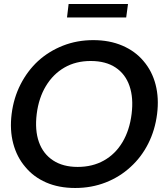

<svg xmlns="http://www.w3.org/2000/svg" viewBox="-20 -929 814 957"><path d="M355 8Q273 8 210 -19.5Q147 -47 106 -97Q64 -146 46 -213.5Q28 -281 38 -361Q48 -441 82.5 -508.5Q117 -576 170 -625Q224 -674 294 -701.5Q364 -729 445 -729Q526 -729 590 -701.5Q654 -674 695 -625Q738 -575 755.5 -507.5Q773 -440 763 -361Q753 -281 719 -213.5Q685 -146 631 -97Q577 -47 506.5 -19.5Q436 8 355 8ZM367 -97Q441 -97 498 -129Q555 -161 590.5 -220.5Q626 -280 636 -361Q646 -441 625.5 -500.5Q605 -560 556 -592.5Q507 -625 432 -625Q358 -625 301.5 -592.5Q245 -560 209 -500.5Q173 -441 163 -361Q153 -280 174 -221Q195 -162 244.5 -129.5Q294 -97 367 -97ZM314 -842 322 -909H618L609 -842Z"/></svg>

Font: Aleo SemiBold
Style: Italic
Weight: 600
Italic angle: -7°
Designer: Alessio Laiso
Foundry: Alessio Laiso
Version: Version 2.001;gftools[0.9.29]